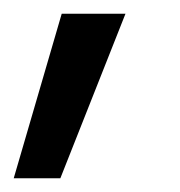

<svg xmlns="http://www.w3.org/2000/svg" viewBox="-44 -134 262 280"><path d="M-24 126 46 -114H139L44 126Z"/></svg>

Font: Ysabeau Infant Semibold
Style: Italic
Weight: 600
Italic angle: -12°
Designer: Christian Thalmann (Catharsis Fonts)
Version: Version 0.003